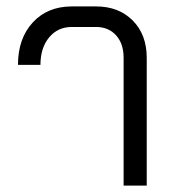

<svg xmlns="http://www.w3.org/2000/svg" viewBox="-20 -578 557 598"><path d="M365 -398Q365 -442 341.5 -468Q318 -494 279 -494H204Q160 -494 133 -461.5Q106 -429 106 -376H36Q36 -458 82 -508Q128 -558 204 -558H279Q350 -558 393.5 -514Q437 -470 437 -398V0H365Z"/></svg>

Font: Stavian Regular
Style: Regular
Weight: 400
Version: Version 1.000; ttfautohint (v1.6)